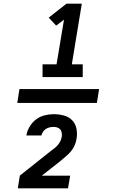

<svg xmlns="http://www.w3.org/2000/svg" viewBox="-20 -868 640 1056"><path d="M214 -444V-514H291L332 -760L289 -727L248 -771L346 -848H430L375 -514H435V-444ZM75 -302 87 -378H525L513 -302ZM78 168 89 98 260 -38Q270 -45 280 -53Q290 -61 298 -70.5Q306 -80 311.5 -91Q317 -102 319 -114Q319 -114 319.5 -114.5Q320 -115 320 -116Q321 -127 319.5 -137.5Q318 -148 312 -155.5Q306 -163 296 -166.5Q286 -170 275 -170Q264 -170 253 -167.5Q242 -165 232.5 -159Q223 -153 216.5 -143Q210 -133 208 -123H125Q129 -148 143 -171.5Q157 -195 178 -211Q199 -227 224.5 -233.5Q250 -240 275 -240Q303 -240 330.5 -233Q358 -226 376.5 -207Q395 -188 400.5 -160.5Q406 -133 401 -104Q398 -86 390.5 -68.5Q383 -51 370.5 -36Q358 -21 343 -8.5Q328 4 313 17H312Q312 17 312 17Q312 17 312 18L210 98H366L354 168Z"/></svg>

Font: Iosevka SS04 Extended Oblique
Style: Bold
Weight: 700
Width: 7
Italic angle: -9°
Monospace: yes
Designer: Belleve Invis
Foundry: Belleve Invis
Version: Version 19.0.0; ttfautohint (v1.8.4)